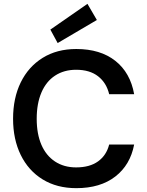

<svg xmlns="http://www.w3.org/2000/svg" viewBox="-20 -967 766 999"><path d="M377 12Q276 12 202 -33.5Q128 -79 88 -160.5Q48 -242 48 -349Q48 -457 88 -538.5Q128 -620 202 -666Q276 -712 377 -712Q502 -712 580 -650.5Q658 -589 678 -477H548Q534 -536 490.5 -570Q447 -604 376 -604Q313 -604 266.5 -573.5Q220 -543 195.5 -485.5Q171 -428 171 -349Q171 -270 195.5 -213.5Q220 -157 266.5 -126.5Q313 -96 376 -96Q447 -96 490.5 -127.5Q534 -159 548 -215H678Q658 -109 580 -48.5Q502 12 377 12ZM280 -743 242 -813 435 -947 484 -863Z"/></svg>

Font: DM Sans 10pt SemiBold
Style: Regular
Weight: 600
Version: Version 4.004;gftools[0.9.30]